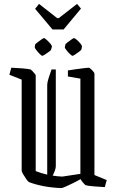

<svg xmlns="http://www.w3.org/2000/svg" viewBox="-20 -955 603 984"><path d="M91 -547 28 -572 38 -608Q66 -607 95.5 -604.5Q125 -602 137 -599Q139 -598 145.5 -591.5Q152 -585 157.5 -578Q163 -571 163 -569V-78Q192 -67 222 -60V-521Q222 -531 228.5 -552.5Q235 -574 244 -599H266V-103Q266 -87 250 -55Q275 -51 299 -50L392 -64V-552L328 -563V-594Q340 -596 364 -599.5Q388 -603 409.5 -605.5Q431 -608 435 -608Q438 -608 445 -602Q452 -596 458 -588.5Q464 -581 464 -578V-58L527 -32L517 4Q489 2 460 0Q431 -2 419 -6Q416 -7 406 -18.5Q396 -30 393 -37Q376 -27 354.5 -16.5Q333 -6 316 1.5Q299 9 294 9Q198 5 128 -22Q124 -24 115.5 -36Q107 -48 99 -61.5Q91 -75 91 -80ZM249 -804 160 -910 180 -935 273 -862H281L375 -935L395 -911L306 -804ZM315 -727Q315 -729 325 -737Q335 -745 346 -752.5Q357 -760 359 -760Q363 -760 373.5 -751Q384 -742 392.5 -731.5Q401 -721 400 -716L397 -701Q396 -698 386 -690.5Q376 -683 365.5 -676Q355 -669 352 -669Q348 -669 338 -678.5Q328 -688 320 -698.5Q312 -709 312 -712ZM160 -727Q161 -729 171 -737Q181 -745 192 -752.5Q203 -760 205 -760Q209 -760 219 -751Q229 -742 238 -731.5Q247 -721 246 -716L242 -701Q242 -698 232 -690.5Q222 -683 211 -676Q200 -669 197 -669Q193 -669 183.5 -678.5Q174 -688 166 -698.5Q158 -709 158 -712Z"/></svg>

Font: Grenze Gotisch Light
Style: Regular
Weight: 300
Designer: Renata Polastri
Foundry: Omnibus-Type
Version: Version 1.001